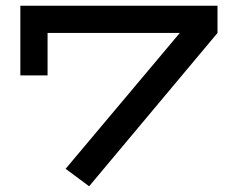

<svg xmlns="http://www.w3.org/2000/svg" viewBox="-20 -636 803 670"><path d="M615 -530 739 -521 291 14 209 -47ZM739 -616V-521H146V-373H51V-616Z"/></svg>

Font: BioRhyme SemiExpanded Medium
Style: Regular
Weight: 500
Width: 6
Designer: Aoife Mooney
Foundry: Aoife Mooney Type
Version: Version 1.600;gftools[0.9.33]